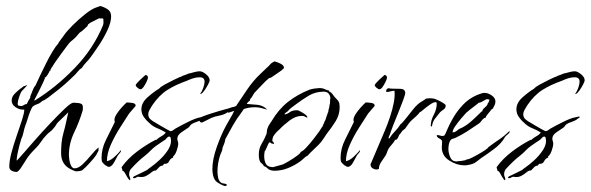

<svg xmlns="http://www.w3.org/2000/svg" viewBox="-20 -547 1972 641"><path d="M36 27Q27 27 19 23Q11 19 11 9Q11 -10 18.5 -38Q26 -66 36 -94.5Q46 -123 53.5 -146.5Q61 -170 61 -180V-181H56Q44 -181 31.5 -189.5Q19 -198 19 -211Q19 -224 29 -234Q39 -244 48 -251Q52 -253 55.5 -256.5Q59 -260 63 -260L70 -263V-262Q70 -261 62 -252.5Q54 -244 52 -242Q48 -236 43.5 -222Q39 -208 39 -201Q39 -195 43 -194Q47 -193 51 -193Q55 -193 61 -197Q67 -201 69 -199Q69 -200 74.5 -210Q80 -220 81 -221V-225Q85 -234 89 -245Q93 -256 100 -264V-265Q105 -276 114 -295Q123 -314 134 -336Q145 -358 156 -376Q167 -394 174 -401Q174 -403 182 -413.5Q190 -424 192 -427Q202 -442 222 -462Q242 -482 264 -499.5Q286 -517 301 -522L315 -527Q329 -523 340 -515.5Q351 -508 351 -492Q351 -473 339 -447Q327 -421 311 -397Q295 -373 284 -358Q277 -348 268.5 -339.5Q260 -331 253 -320Q246 -316 241 -309.5Q236 -303 231 -298Q225 -292 210 -278Q195 -264 176.5 -249Q158 -234 142.5 -222.5Q127 -211 121 -210L120 -209Q113 -202 105 -199.5Q97 -197 90 -192Q86 -188 81 -175.5Q76 -163 72 -149.5Q68 -136 65 -129Q61 -118 58.5 -105.5Q56 -93 51 -83L45 -62Q44 -58 41 -45.5Q38 -33 36.5 -22Q35 -11 36 -11Q38 -12 54.5 -31Q71 -50 96 -78.5Q121 -107 147.5 -135Q174 -163 195 -183Q216 -203 224 -204H229Q243 -204 251 -200.5Q259 -197 256 -178Q245 -141 227.5 -104.5Q210 -68 210 -29Q210 -24 211.5 -13Q213 -2 217.5 6.5Q222 15 229 15Q242 15 256.5 1Q271 -13 285 -30Q299 -47 309 -55V-44Q307 -41 305 -37Q303 -33 301 -29Q294 -19 279.5 -3Q265 13 255 21Q252 23 246 24Q240 25 236 25Q231 25 227 23Q223 21 218 19Q184 3 184 -35Q184 -54 185.5 -70Q187 -86 192 -104Q197 -121 200.5 -138Q204 -155 208 -172L176 -141Q171 -137 167.5 -130.5Q164 -124 159 -119Q154 -112 147 -107Q140 -102 134 -95Q125 -86 117.5 -74.5Q110 -63 101 -54Q94 -47 87.5 -40Q81 -33 75 -25Q71 -20 64 -8.5Q57 3 49.5 14Q42 25 36 27ZM94 -212H97Q168 -256 230 -320.5Q292 -385 324 -463Q326 -470 325.5 -473Q325 -476 325 -483Q325 -486 319.5 -485.5Q314 -485 311 -486Q304 -482 293 -477Q282 -472 276 -467Q274 -466 273.5 -464Q273 -462 272 -460L259 -448Q256 -445 252.5 -442.5Q249 -440 246 -438Q242 -434 239.5 -430.5Q237 -427 233 -423Q229 -419 225.5 -416Q222 -413 217 -409Q214 -407 205.5 -396Q197 -385 186.5 -370.5Q176 -356 167.5 -344Q159 -332 157 -328Q156 -327 154.5 -324Q153 -321 151 -320Q151 -315 148 -315L149 -311H146Q145 -307 139 -297.5Q133 -288 129 -288Q129 -287 129.5 -287Q130 -287 130 -287V-286Q130 -285 125 -274Q120 -263 113 -249Q106 -235 100.5 -224.5Q95 -214 94 -212Z M449 -249Q445 -249 439 -254Q433 -259 433 -263Q433 -265 440 -272.5Q447 -280 455.5 -287.5Q464 -295 466 -297Q474 -295 474 -288Q474 -284 469.5 -274.5Q465 -265 459.5 -257Q454 -249 449 -249ZM343 10Q340 10 337.5 8Q335 6 332 5Q325 -1 322 -5Q319 -9 319 -19Q319 -51 334 -80.5Q349 -110 362 -137Q364 -139 363 -141.5Q362 -144 362 -146Q362 -155 369.5 -166.5Q377 -178 387 -189Q397 -200 403 -205Q409 -205 421 -203.5Q433 -202 433 -194Q433 -193 423 -182Q413 -171 411 -168Q398 -148 380.5 -120.5Q363 -93 350 -64Q337 -35 337 -9Q349 -11 362.5 -23.5Q376 -36 383 -45H384V-44Q384 -40 380 -36Q376 -32 374 -29Q370 -22 361.5 -6Q353 10 343 10Z M414 55Q410 53 405.5 45.5Q401 38 397 30.5Q393 23 389 24Q389 20 387.5 17Q386 14 386 11Q407 -18 437.5 -41Q468 -64 499 -80H502Q509 -87 518.5 -92Q528 -97 533 -104V-105Q520 -113 505 -119Q490 -125 479 -136Q469 -144 460.5 -156Q452 -168 452 -182Q452 -204 473 -222.5Q494 -241 511 -251Q516 -257 530.5 -265Q545 -273 560.5 -280.5Q576 -288 583 -291V-290Q590 -295 599 -297L611 -302H613Q621 -304 630 -306.5Q639 -309 647 -309Q656 -309 668 -299Q680 -289 680 -279Q680 -275 674.5 -264.5Q669 -254 662.5 -245Q656 -236 652 -234Q651 -234 650.5 -233.5Q650 -233 649 -233V-235Q654 -241 658.5 -253.5Q663 -266 663 -274Q663 -289 647 -289Q635 -289 624.5 -285.5Q614 -282 603 -277Q566 -264 538.5 -246.5Q511 -229 488 -195Q484 -188 479.5 -180.5Q475 -173 475 -165Q475 -155 482.5 -148.5Q490 -142 498 -138Q501 -136 513 -129Q525 -122 536.5 -115.5Q548 -109 549 -109Q554 -109 559 -113Q564 -117 568 -119Q582 -127 607 -139.5Q632 -152 647 -155L661 -158Q662 -158 664 -156Q663 -155 661 -153.5Q659 -152 657 -151Q651 -145 637.5 -140.5Q624 -136 619 -132Q616 -130 614 -126.5Q612 -123 609 -121Q600 -115 586 -105.5Q572 -96 572 -84Q572 -80 573.5 -76Q575 -72 575 -67Q575 -59 570 -44.5Q565 -30 558 -25V-21Q549 -18 544.5 -8.5Q540 1 528 0L523 6Q516 6 511 11.5Q506 17 501 22H500Q493 22 485.5 28.5Q478 35 467.5 40.5Q457 46 441 43Q437 44 434 46Q431 48 427 48Q424 48 424 46Q424 45 427 42Q431 40 448 32Q465 24 472 20Q472 19 476.5 16Q481 13 482 12Q495 3 511 -11.5Q527 -26 539 -43.5Q551 -61 551 -77Q551 -80 550 -85.5Q549 -91 545 -91Q541 -91 537.5 -87Q534 -83 532 -81Q525 -76 517 -71Q509 -66 501 -60Q491 -53 483 -44.5Q475 -36 465 -28Q452 -18 441 -7.5Q430 3 419 15Q411 23 411 35Q411 39 413 43.5Q415 48 415 53Z M732 74Q727 74 716 68Q705 62 701 58Q694 50 691.5 39Q689 28 689 18Q689 -15 704 -57Q719 -99 735 -128Q737 -132 743.5 -143Q750 -154 756 -165Q762 -176 762 -177L744 -171L738 -172V-171Q728 -164 712 -161Q696 -158 685 -153L655 -138H653Q649 -138 646.5 -142.5Q644 -147 644 -150Q644 -153 655 -157.5Q666 -162 681.5 -167Q697 -172 710.5 -176Q724 -180 728 -181Q741 -184 752 -188H753V-189Q760 -189 768 -193Q787 -221 805.5 -248.5Q824 -276 848 -299L870 -320Q878 -327 882 -332Q886 -337 896 -342Q903 -341 915.5 -335Q928 -329 928 -321Q928 -318 918.5 -311Q909 -304 899 -297.5Q889 -291 885 -288L878 -286Q866 -276 856 -265Q846 -254 835 -243Q829 -238 825 -230Q821 -222 815 -216V-212Q813 -211 808.5 -206.5Q804 -202 804 -200Q821 -199 840 -197Q859 -195 872 -181Q872 -181 872 -181Q861 -184 851.5 -186.5Q842 -189 831 -189Q811 -189 794 -183Q794 -183 788 -174Q782 -165 775.5 -156.5Q769 -148 769 -147Q766 -143 757 -127.5Q748 -112 740.5 -97.5Q733 -83 732 -82Q732 -77 729 -69Q726 -61 724 -56L723 -55V-54Q723 -48 720 -41Q717 -34 715 -29Q706 -2 706 27Q706 35 708.5 47Q711 59 720 64Q722 65 729.5 66Q737 67 737 70Q737 74 732 74ZM873 -181Q872 -181 872 -181Q872 -181 873 -181Z M897 23Q881 23 873.5 15.5Q866 8 861 8Q860 3 852 -3Q844 -9 844 -31Q844 -51 853 -66Q862 -81 869 -98Q871 -103 871 -108.5Q871 -114 873 -118Q875 -125 879 -131Q883 -137 887 -143Q910 -182 941 -206.5Q972 -231 1014 -248H1015Q1020 -250 1031 -251.5Q1042 -253 1047 -253Q1057 -253 1065 -249Q1073 -245 1079 -245L1077 -243Q1086 -239 1091 -231.5Q1096 -224 1102 -218Q1104 -216 1106 -214Q1108 -212 1109 -210Q1112 -207 1113 -201Q1114 -195 1114 -190Q1114 -164 1101 -143Q1088 -122 1072 -102Q1065 -92 1058.5 -82Q1052 -72 1043 -63Q1041 -61 1032.5 -53Q1024 -45 1016.5 -37.5Q1009 -30 1008 -28Q1001 -25 995 -19Q989 -13 982 -8Q964 5 942 14Q920 23 897 23ZM892 11Q892 11 906 7Q920 3 924 2Q929 0 943.5 -8.5Q958 -17 971 -26.5Q984 -36 984 -40Q991 -42 1003.5 -55.5Q1016 -69 1028 -84.5Q1040 -100 1044 -106Q1046 -108 1051 -116.5Q1056 -125 1057 -125Q1058 -129 1060.5 -133.5Q1063 -138 1063 -141Q1066 -143 1069 -154.5Q1072 -166 1074 -166L1073 -167Q1074 -169 1074.5 -170.5Q1075 -172 1076 -173Q1076 -179 1078 -184.5Q1080 -190 1080 -196Q1082 -200 1082 -206Q1082 -212 1082 -216L1083 -217V-218Q1083 -227 1077.5 -234Q1072 -241 1061 -241Q1033 -241 1010.5 -227.5Q988 -214 967 -198Q960 -193 953 -187.5Q946 -182 940 -175Q938 -174 934 -171Q930 -168 930 -165Q939 -166 947.5 -172.5Q956 -179 972 -179Q977 -179 991.5 -170Q1006 -161 1006 -156V-154Q1000 -156 997.5 -158Q995 -160 987 -160Q967 -160 946.5 -144.5Q926 -129 913 -115Q907 -110 901.5 -104Q896 -98 892 -91Q889 -84 889 -75Q891 -76 893 -72.5Q895 -69 895 -67H892Q887 -67 884.5 -69.5Q882 -72 880 -72Q876 -69 871 -56Q866 -43 864 -43Q863 -39 862.5 -34.5Q862 -30 862 -26Q862 -10 868 0.5Q874 11 892 11Z M1247 -249Q1243 -249 1237 -254Q1231 -259 1231 -263Q1231 -265 1238 -272.5Q1245 -280 1253.5 -287.5Q1262 -295 1264 -297Q1272 -295 1272 -288Q1272 -284 1267.5 -274.5Q1263 -265 1257.5 -257Q1252 -249 1247 -249ZM1141 10Q1138 10 1135.5 8Q1133 6 1130 5Q1123 -1 1120 -5Q1117 -9 1117 -19Q1117 -51 1132 -80.5Q1147 -110 1160 -137Q1162 -139 1161 -141.5Q1160 -144 1160 -146Q1160 -155 1167.5 -166.5Q1175 -178 1185 -189Q1195 -200 1201 -205Q1207 -205 1219 -203.5Q1231 -202 1231 -194Q1231 -193 1221 -182Q1211 -171 1209 -168Q1196 -148 1178.5 -120.5Q1161 -93 1148 -64Q1135 -35 1135 -9Q1147 -11 1160.5 -23.5Q1174 -36 1181 -45H1182V-44Q1182 -40 1178 -36Q1174 -32 1172 -29Q1168 -22 1159.5 -6Q1151 10 1141 10Z M1237 19Q1231 19 1225 15.5Q1219 12 1217 5Q1217 4 1217.5 0.5Q1218 -3 1219 -3L1267 -116Q1274 -133 1282 -156.5Q1290 -180 1294.5 -203.5Q1299 -227 1297 -244Q1291 -244 1284 -242Q1277 -240 1271 -240Q1269 -240 1269 -243Q1269 -246 1271.5 -249.5Q1274 -253 1281 -252Q1283 -251 1290 -251Q1302 -251 1317 -250.5Q1332 -250 1333 -237Q1333 -232 1326.5 -214Q1320 -196 1310.5 -173Q1301 -150 1293 -129.5Q1285 -109 1282 -99Q1277 -89 1277 -85H1280Q1288 -98 1298.5 -108.5Q1309 -119 1317 -132Q1323 -136 1335 -151.5Q1347 -167 1360.5 -183.5Q1374 -200 1386 -207Q1388 -208 1395 -212.5Q1402 -217 1403 -218Q1406 -218 1409.5 -218.5Q1413 -219 1416 -219Q1419 -219 1421.5 -218.5Q1424 -218 1427 -218Q1430 -218 1440 -213.5Q1450 -209 1459 -203.5Q1468 -198 1468 -195Q1468 -186 1461 -181.5Q1454 -177 1449 -172Q1442 -163 1433.5 -152.5Q1425 -142 1423 -130L1422 -125L1421 -124Q1421 -124 1420.5 -125Q1420 -126 1419 -126L1418 -125Q1418 -145 1428 -163.5Q1438 -182 1438 -201Q1438 -206 1434 -206Q1427 -206 1415 -197.5Q1403 -189 1393 -180.5Q1383 -172 1381 -172Q1379 -168 1369.5 -159Q1360 -150 1356 -147Q1349 -141 1343.5 -133Q1338 -125 1332 -117Q1331 -116 1328 -114Q1325 -112 1323 -110Q1319 -103 1313 -97Q1311 -93 1309.5 -89Q1308 -85 1304 -81L1299 -80Q1295 -72 1289 -65.5Q1283 -59 1278 -52Q1274 -45 1271.5 -37Q1269 -29 1264 -23Q1258 -15 1251.5 -4.5Q1245 6 1245 17H1244Q1240 19 1237 19Z M1530 5Q1505 5 1480 -11Q1455 -27 1455 -55Q1455 -60 1455.5 -65Q1456 -70 1456 -74Q1456 -80 1447 -84.5Q1438 -89 1438 -95Q1439 -96 1441 -96Q1445 -96 1449 -94.5Q1453 -93 1457 -93Q1460 -93 1464 -95Q1466 -97 1472.5 -113Q1479 -129 1492 -152Q1505 -175 1525 -196.5Q1545 -218 1573 -230Q1579 -232 1585.5 -234.5Q1592 -237 1598 -237Q1609 -237 1621.5 -228.5Q1634 -220 1634 -208Q1634 -201 1631 -195.5Q1628 -190 1625 -184L1620 -181Q1617 -176 1609.5 -167.5Q1602 -159 1602 -155Q1602 -155 1601.5 -155Q1601 -155 1601 -154L1597 -153Q1591 -149 1587 -143Q1583 -137 1578 -134Q1559 -121 1540.5 -109Q1522 -97 1501 -87Q1497 -85 1492 -84Q1487 -83 1484 -79Q1480 -73 1478.5 -65Q1477 -57 1477 -49Q1477 -37 1483 -22.5Q1489 -8 1504 -8Q1506 -8 1507.5 -8.5Q1509 -9 1510 -9Q1516 -9 1521.5 -10Q1527 -11 1533 -12L1539 -15H1540Q1545 -15 1559.5 -22.5Q1574 -30 1588 -38.5Q1602 -47 1605 -50Q1607 -51 1608.5 -53Q1610 -55 1611 -56Q1628 -69 1646 -81Q1664 -93 1680 -109V-108H1682Q1681 -103 1674.5 -98Q1668 -93 1665 -88Q1654 -68 1630 -50Q1606 -32 1586 -19Q1579 -14 1572.5 -8.5Q1566 -3 1558 0Q1543 5 1530 5ZM1491 -105Q1499 -105 1506.5 -111.5Q1514 -118 1518 -119L1519 -118V-119Q1538 -128 1555.5 -144Q1573 -160 1588 -175H1590Q1590 -181 1599 -188.5Q1608 -196 1608 -201Q1610 -203 1612 -207.5Q1614 -212 1614 -214Q1611 -216 1605 -216Q1600 -214 1592 -209Q1584 -204 1578 -204Q1578 -203 1568.5 -196Q1559 -189 1549 -181Q1539 -173 1536 -170Q1531 -165 1520 -152Q1509 -139 1500 -126Q1491 -113 1491 -106Z M1666 55Q1662 53 1657.5 45.5Q1653 38 1649 30.5Q1645 23 1641 24Q1641 20 1639.5 17Q1638 14 1638 11Q1659 -18 1689.5 -41Q1720 -64 1751 -80H1754Q1761 -87 1770.5 -92Q1780 -97 1785 -104V-105Q1772 -113 1757 -119Q1742 -125 1731 -136Q1721 -144 1712.5 -156Q1704 -168 1704 -182Q1704 -204 1725 -222.5Q1746 -241 1763 -251Q1768 -257 1782.5 -265Q1797 -273 1812.5 -280.5Q1828 -288 1835 -291V-290Q1842 -295 1851 -297L1863 -302H1865Q1873 -304 1882 -306.5Q1891 -309 1899 -309Q1908 -309 1920 -299Q1932 -289 1932 -279Q1932 -275 1926.5 -264.5Q1921 -254 1914.5 -245Q1908 -236 1904 -234Q1903 -234 1902.5 -233.5Q1902 -233 1901 -233V-235Q1906 -241 1910.5 -253.5Q1915 -266 1915 -274Q1915 -289 1899 -289Q1887 -289 1876.5 -285.5Q1866 -282 1855 -277Q1818 -264 1790.5 -246.5Q1763 -229 1740 -195Q1736 -188 1731.5 -180.5Q1727 -173 1727 -165Q1727 -155 1734.5 -148.5Q1742 -142 1750 -138Q1753 -136 1765 -129Q1777 -122 1788.5 -115.5Q1800 -109 1801 -109Q1806 -109 1811 -113Q1816 -117 1820 -119Q1834 -127 1859 -139.5Q1884 -152 1899 -155L1913 -158Q1914 -158 1916 -156Q1915 -155 1913 -153.5Q1911 -152 1909 -151Q1903 -145 1889.5 -140.5Q1876 -136 1871 -132Q1868 -130 1866 -126.5Q1864 -123 1861 -121Q1852 -115 1838 -105.5Q1824 -96 1824 -84Q1824 -80 1825.5 -76Q1827 -72 1827 -67Q1827 -59 1822 -44.5Q1817 -30 1810 -25V-21Q1801 -18 1796.5 -8.5Q1792 1 1780 0L1775 6Q1768 6 1763 11.5Q1758 17 1753 22H1752Q1745 22 1737.5 28.5Q1730 35 1719.5 40.5Q1709 46 1693 43Q1689 44 1686 46Q1683 48 1679 48Q1676 48 1676 46Q1676 45 1679 42Q1683 40 1700 32Q1717 24 1724 20Q1724 19 1728.5 16Q1733 13 1734 12Q1747 3 1763 -11.5Q1779 -26 1791 -43.5Q1803 -61 1803 -77Q1803 -80 1802 -85.5Q1801 -91 1797 -91Q1793 -91 1789.5 -87Q1786 -83 1784 -81Q1777 -76 1769 -71Q1761 -66 1753 -60Q1743 -53 1735 -44.5Q1727 -36 1717 -28Q1704 -18 1693 -7.5Q1682 3 1671 15Q1663 23 1663 35Q1663 39 1665 43.5Q1667 48 1667 53Z"/></svg>

Font: Qwitcher Grypen
Style: Regular
Weight: 400
Designer: Robert E. Leuschke
Foundry: Robert E. Leuschke
Version: Version 1.100; ttfautohint (v1.8.3)